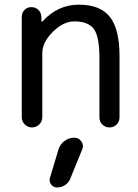

<svg xmlns="http://www.w3.org/2000/svg" viewBox="-20 -578 605 840"><path d="M305.7 24.4Q325.2 24.4 335.9 41Q342.8 50.8 342.8 60.5Q342.8 67.4 339.8 75.2L288.1 202.1Q281.2 220.7 265.1 231.4Q249 242.2 229.5 242.2Q213.9 242.2 204.1 229.5Q194.3 216.8 198.2 201.2L235.4 77.1Q242.2 53.7 261.7 39.1Q281.2 24.4 305.7 24.4ZM161.1 -486.3Q161.1 -484.4 162.6 -483.9Q164.1 -483.4 166 -484.4Q232.4 -557.6 325.2 -557.6Q418 -557.6 460.4 -504.4Q502.9 -451.2 502.9 -333V-64.5Q502.9 -45.9 490.2 -33.2Q477.5 -20.5 459 -20.5Q440.4 -20.5 427.7 -33.2Q415 -45.9 415 -64.5V-323.2Q415 -418 390.6 -451.2Q366.2 -484.4 305.7 -484.4Q256.8 -484.4 210.9 -438.5Q165 -392.6 165 -345.7V-65.4Q165 -46.9 151.9 -33.7Q138.7 -20.5 120.1 -20.5Q101.6 -20.5 88.4 -33.7Q75.2 -46.9 75.2 -65.4V-503.9Q75.2 -522.5 87.4 -534.7Q99.6 -546.9 117.2 -546.9Q135.7 -546.9 147.9 -534.7Q160.2 -522.5 161.1 -504.9Z"/></svg>

Font: Gen Jyuu GothicX Regular
Style: Regular
Weight: 400
Designer: [Source Han Sans]
Ryoko NISHIZUKA  (kana & ideographs); Paul D. Hunt (Latin, Greek & Cyrillic); Wenlong ZHANG  (bopomofo
Version: Version 1.002.20150607